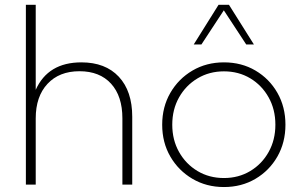

<svg xmlns="http://www.w3.org/2000/svg" viewBox="-20 -752 1229 782"><path d="M85.4 0V-732.4H125.5V-386.2Q175.8 -498 311.5 -498Q409.2 -498 463.9 -439.5Q518.6 -380.9 518.6 -276.4V0H478.5V-270Q478.5 -360.4 432.4 -411.1Q386.2 -461.9 303.7 -461.9Q221.2 -461.9 173.3 -410.4Q125.5 -358.9 125.5 -270V0Z M892.1 9.8Q820.8 9.8 763.9 -23.7Q707 -57.1 673.8 -114.3Q640.6 -171.4 640.6 -244.1Q640.6 -316.4 673.8 -373.8Q707 -431.2 763.9 -464.6Q820.8 -498 892.1 -498Q963.9 -498 1020.5 -464.6Q1077.1 -431.2 1109.9 -373.8Q1142.6 -316.4 1142.6 -244.1Q1142.6 -171.9 1109.9 -114.5Q1077.1 -57.1 1020.5 -23.7Q963.9 9.8 892.1 9.8ZM892.1 -26.9Q951.7 -26.9 999.3 -55.4Q1046.9 -84 1074.2 -133.1Q1101.6 -182.1 1101.6 -244.1Q1101.6 -306.2 1074.2 -355.2Q1046.9 -404.3 999.5 -432.9Q952.1 -461.4 892.1 -461.4Q832.5 -461.4 784.7 -432.9Q736.8 -404.3 709.2 -355.2Q681.6 -306.2 681.6 -244.1Q681.6 -182.1 709.2 -133.1Q736.8 -84 784.4 -55.4Q832 -26.9 892.1 -26.9ZM1014.2 -570.8H982.9L891.6 -710L800.3 -570.8H769L870.1 -732.4H912.6Z"/></svg>

Font: Kumbh Sans ExtraLight
Style: Regular
Weight: 250
Version: Version 1.005